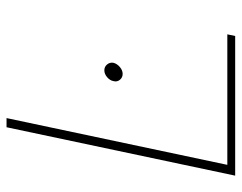

<svg xmlns="http://www.w3.org/2000/svg" viewBox="-96 -643 739 587"><g transform="rotate(-90 273.5 -349.5)"><path d="M178 -699H206L63 -24H462L457 0H30ZM319 -372Q321 -383 331 -391.5Q341 -400 352 -400Q363 -400 370 -391.5Q377 -383 375 -372Q372 -361 362 -352.5Q352 -344 341 -344Q330 -344 323 -352.5Q316 -361 319 -372Z"/></g></svg>

Font: Prompt Thin
Style: Italic
Weight: 250
Italic angle: -12°
Designer: Katatrad Team
Foundry: CadsonDemak
Version: Version 1.001